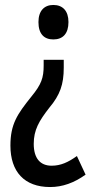

<svg xmlns="http://www.w3.org/2000/svg" viewBox="-20 -654 373 774"><path d="M256 -565C256 -610 233 -634 195 -634C159 -634 135 -611 135 -565C135 -517 158 -495 195 -495C234 -495 256 -519 256 -565ZM237 -381V-413H156V-390C156 -340 147 -314 106 -264C49 -193 22 -153 22 -67C22 38 78 100 182 100C232 100 279 83 325 50L290 -25C255 0 225 14 188 14C142 14 116 -16 116 -74C116 -130 137 -166 179 -220C222 -271 237 -314 237 -381Z"/></svg>

Font: Noto Sans Kannada UI ExtraCondensed Medium
Style: Regular
Weight: 500
Width: 2
Designer: Jelle Bosma - Monotype Design Team
Foundry: Monotype Imaging Inc.
Version: Version 2.005